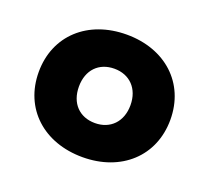

<svg xmlns="http://www.w3.org/2000/svg" viewBox="-85 -778 709 651"><g transform="rotate(20 269.5 -453.0)"><path d="M270 -232C409 -232 507 -321 507 -453C507 -585 409 -674 270 -674C130 -674 32 -585 32 -453C32 -321 130 -232 270 -232ZM270 -355C214 -355 177 -393 177 -453C177 -513 214 -551 270 -551C325 -551 363 -513 363 -453C363 -393 325 -355 270 -355Z"/></g></svg>

Font: Celebes ExtraBold
Style: Regular
Weight: 800
Designer: Anugrah Pasau
Foundry: Lafontype
Version: Version 1.000